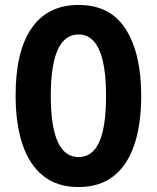

<svg xmlns="http://www.w3.org/2000/svg" viewBox="-20 -745 633 775"><path d="M550 -358Q550 -244 522.5 -161.5Q495 -79 439 -34.5Q383 10 297 10Q211 10 154.5 -35Q98 -80 70.5 -163Q43 -246 43 -359Q43 -539 108 -632Q173 -725 297 -725Q426 -725 488 -626.5Q550 -528 550 -358ZM185 -358Q185 -111 297 -111Q353 -111 380.5 -171.5Q408 -232 408 -358Q408 -606 297 -606Q185 -606 185 -358Z"/></svg>

Font: Noto Sans Thai ExtCond
Style: Bold
Weight: 700
Width: 2
Designer: Monotype Design Team
Foundry: Monotype Imaging Inc.
Version: Version 2.002; ttfautohint (v1.8.4.7-5d5b)